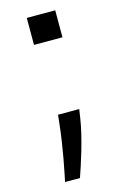

<svg xmlns="http://www.w3.org/2000/svg" viewBox="-110 -570 500 796"><g transform="rotate(-15 140.0 -172.0)"><path d="M211.6 -404.8V-520.6H89.5V-404.8ZM130.7 177.6C147.7 129.3 183.9 19.9 196 -61.1L201.7 -99.4H110.8L106.5 -59.7C96.2 36.6 76 132.5 66.8 177.6Z"/></g></svg>

Font: Riot Sans 2.0
Style: Regular
Weight: 400
Designer: Rasmus Andersson
Foundry: rsms
Version: Version 3.006;hotconv 1.0.109;makeotfexe 2.5.65596